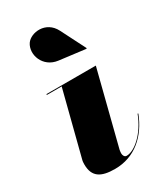

<svg xmlns="http://www.w3.org/2000/svg" viewBox="-188 -821 785 910"><g transform="rotate(-30 204.5 -366.0)"><path d="M188 -569 331.5 -551 333.5 -554 265.5 -688C228 -762 140 -749.5 113 -710.5C80.5 -662.5 108.5 -579 188 -569ZM391 -162.5 387.5 -164C353 -72.5 286.5 -16.5 243.5 -16.5C231 -16.5 226 -29 226 -39.5C226 -45 227 -52 228 -58L330 -460H59.5V-455.5H140.5L51 -105.5C49 -99.5 48.5 -88 48.5 -81.5C48.5 -13.5 87.5 10 164.5 10C273.5 10 351.5 -60.5 391 -162.5Z"/></g></svg>

Font: Bodoni* 36pt Fatface
Style: Italic
Weight: 900
Italic angle: -13°
Version: Version 2.3